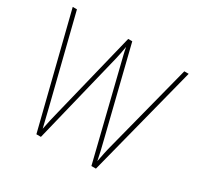

<svg xmlns="http://www.w3.org/2000/svg" viewBox="-153 -890 1094 1067"><g transform="rotate(30 394.0 -357.0)"><path d="M767 -714H739L597 -162C584 -114 578 -82 570 -40C561 -84 555 -111 542 -162L405 -714H379L244 -164C234 -126 225 -85 217 -44C210 -75 201 -109 188 -163L50 -714H23L202 0H231L375 -588C381 -616 385 -632 391 -670C398 -631 404 -612 413 -574L555 0H584Z"/></g></svg>

Font: Noto Sans Arabic SemCond Thin
Style: Regular
Weight: 100
Width: 4
Designer: Monotype Design Team, Nadine Chahine, Nizar Qandah and Khaled Hosny
Foundry: Monotype Imaging Inc.
Version: Version 2.012